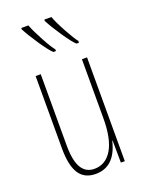

<svg xmlns="http://www.w3.org/2000/svg" viewBox="-146 -836 690 916"><g transform="rotate(-20 198.5 -378.0)"><path d="M328 0H308L307 -112H305Q276 10 178 10Q121 10 94 -31.5Q67 -73 67 -159V-527H93V-167Q93 -88 115 -51.5Q137 -15 180 -15Q237 -15 269.5 -68.5Q302 -122 302 -228V-527H328ZM199 -615V-606H186Q168 -622 133.5 -673Q99 -724 81 -759V-766H117Q130 -732 158 -680.5Q186 -629 199 -615ZM316 -615V-606H303Q285 -622 250.5 -673Q216 -724 198 -759V-766H234Q246 -733 274.5 -681.5Q303 -630 316 -615Z"/></g></svg>

Font: Noto Sans Display Thin Cond
Style: Regular
Weight: 250
Width: 3
Designer: Monotype Design team
Foundry: Monotype Imaging Inc.
Version: Version 1.000